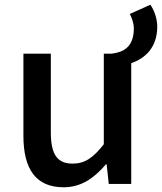

<svg xmlns="http://www.w3.org/2000/svg" viewBox="-20 -778 685 812"><path d="M249 14C324 14 378 -25 428 -83H431L440 0H535V-511C592 -530 645 -576 645 -665C645 -700 632 -735 616 -758L529 -719C538 -702 546 -679 546 -658C546 -578 501 -557 452 -551H419V-168C374 -110 338 -86 287 -86C223 -86 195 -124 195 -218V-551H79V-204C79 -64 131 14 249 14Z"/></svg>

Font: Noto Sans JP Medium
Style: Regular
Weight: 500
Designer: Ryoko NISHIZUKA 西塚涼子 (kana, bopomofo & ideographs); Paul D. Hunt (Latin, Greek & Cyrillic); Sandoll Communications 산돌커뮤니
Foundry: Adobe
Version: Version 2.004;hotconv 1.0.118;makeotfexe 2.5.65603